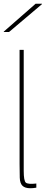

<svg xmlns="http://www.w3.org/2000/svg" viewBox="-36 -995 245 1020"><path d="M90 -87Q90 -35 101 -25Q112 -15 157 -20V2Q140 5 125 5Q97 5 83.5 -8Q70 -21 69 -51Q68 -71 68 -123V-730H90ZM-16 -825V-827L153 -975H187V-973L12 -825Z"/></svg>

Font: Nacelle Thin
Style: Regular
Weight: 100
Designer: Sora Sagano
Foundry: Sora Sagano
Version: Version 1.000;FEAKit 1.0